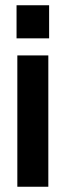

<svg xmlns="http://www.w3.org/2000/svg" viewBox="-20 -711 250 731"><path d="M46 -500V0H164V-500ZM43 -565H167V-691H43Z"/></svg>

Font: Fervojo
Style: Bold
Weight: 700
Designer: kohakuno
Version: ver.1.0